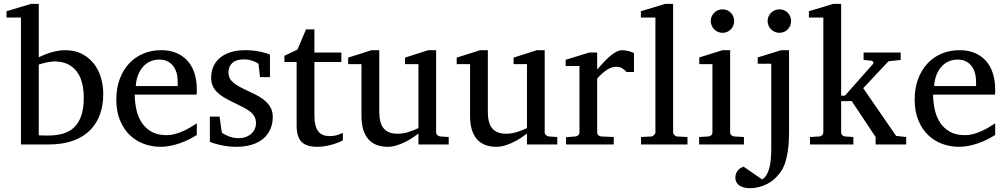

<svg xmlns="http://www.w3.org/2000/svg" viewBox="-20 -757 5269 1006"><path d="M521 -264.2Q521 -207.5 504.4 -159.4Q487.8 -111.3 452.9 -75.7Q418 -40 363.5 -20Q309.1 0 233.9 0H89.8V-665H14.2V-698.2L143.1 -736.8H183.1V-457Q191.9 -460.9 206.1 -467.3Q220.2 -473.6 238.5 -479.5Q256.8 -485.4 277.8 -489.7Q298.8 -494.1 320.8 -494.1Q370.1 -494.1 407.5 -475.6Q444.8 -457 470.2 -425.3Q495.6 -393.6 508.3 -351.8Q521 -310.1 521 -264.2ZM418.9 -244.1Q418.9 -338.4 378.7 -386.7Q338.4 -435.1 266.1 -435.1Q257.8 -435.1 246.6 -433.6Q235.4 -432.1 223.9 -429.7Q212.4 -427.2 201.4 -424.3Q190.4 -421.4 183.1 -418.9V-47.9Q191.4 -47.4 200.2 -47.4Q207.5 -46.9 215.8 -46.9H231.9Q276.4 -46.9 311 -57.1Q345.7 -67.4 369.6 -90.8Q393.6 -114.3 406.2 -151.9Q418.9 -189.5 418.9 -244.1Z M1011.2 -49.8Q990.2 -36.6 967.5 -25.4Q944.8 -14.2 920.7 -5.9Q896.5 2.4 871.6 7.3Q846.7 12.2 821.3 12.2Q775.9 12.2 733.9 -3.2Q691.9 -18.6 659.9 -49.3Q627.9 -80.1 608.6 -126.7Q589.4 -173.3 589.4 -235.8Q589.4 -294.4 606.9 -342Q624.5 -389.6 655.8 -423.6Q687 -457.5 730 -475.8Q772.9 -494.1 824.2 -494.1Q870.6 -494.1 905.8 -478.8Q940.9 -463.4 964.4 -436.3Q987.8 -409.2 999.5 -371.3Q1011.2 -333.5 1011.2 -289.1V-275.9Q1011.2 -268.1 1010.3 -261.2H686Q686 -223.1 694.1 -185.1Q702.1 -147 721.2 -116.7Q740.2 -86.4 772.5 -67.6Q804.7 -48.8 853 -48.8Q874.5 -48.8 895.5 -54.4Q916.5 -60.1 936.8 -68.8Q957 -77.6 975.6 -88.6Q994.1 -99.6 1011.2 -110.8ZM911.1 -328.1Q911.1 -353 905.3 -374.3Q899.4 -395.5 887.5 -411.1Q875.5 -426.8 857.2 -435.8Q838.9 -444.8 814 -444.8Q789.1 -444.8 767.6 -435.3Q746.1 -425.8 729.7 -407.7Q713.4 -389.6 703.4 -364Q693.4 -338.4 691.4 -306.2H911.1Z M1409.2 -145Q1409.2 -108.4 1396 -79.1Q1382.8 -49.8 1358.4 -29.5Q1334 -9.3 1298.3 1.5Q1262.7 12.2 1218.3 12.2Q1195.3 12.2 1173.6 9.5Q1151.9 6.8 1133.5 2.7Q1115.2 -1.5 1101.1 -5.9Q1086.9 -10.3 1079.6 -13.2V-146H1130.4L1142.6 -61Q1157.7 -51.3 1179.9 -42.2Q1202.1 -33.2 1231.4 -33.2Q1252.9 -33.2 1269.5 -39.8Q1286.1 -46.4 1297.6 -57.1Q1309.1 -67.9 1315.2 -81.8Q1321.3 -95.7 1321.3 -110.8Q1321.3 -131.8 1313 -146.7Q1304.7 -161.6 1289.1 -173.6Q1273.4 -185.5 1250.7 -196.8Q1228 -208 1199.2 -222.2Q1171.9 -235.4 1150.9 -248.3Q1129.9 -261.2 1115.5 -276.1Q1101.1 -291 1093.8 -308.8Q1086.4 -326.7 1086.4 -349.1Q1086.4 -382.3 1098.4 -409.2Q1110.4 -436 1133.3 -454.8Q1156.2 -473.6 1189.7 -483.9Q1223.1 -494.1 1266.6 -494.1Q1288.6 -494.1 1308.6 -491.7Q1328.6 -489.3 1345.2 -485.8Q1361.8 -482.4 1374.5 -478.5Q1387.2 -474.6 1394.5 -471.2V-353H1342.3L1334.5 -422.9Q1323.7 -431.2 1302.7 -438.5Q1281.7 -445.8 1258.3 -445.8Q1216.8 -445.8 1197 -427Q1177.2 -408.2 1177.2 -378.9Q1177.2 -361.8 1182.9 -349.1Q1188.5 -336.4 1201.4 -325.2Q1214.4 -314 1235.6 -302.2Q1256.8 -290.5 1288.6 -275.9Q1314.9 -264.2 1336.9 -251.5Q1358.9 -238.8 1375 -223.1Q1391.1 -207.5 1400.1 -188.5Q1409.2 -169.4 1409.2 -145Z M1776.4 -21Q1757.8 -11.7 1735.8 -4.4Q1717.3 2 1692.9 7.1Q1668.5 12.2 1641.6 12.2Q1585 12.2 1559.6 -14.2Q1534.2 -40.5 1534.2 -100.1V-432.1H1470.2V-464.8L1538.6 -497.1L1583.5 -603H1627.4V-481.9H1768.6V-432.1H1627.4V-152.8Q1627.4 -123 1632.6 -102.3Q1637.7 -81.5 1647.7 -68.6Q1657.7 -55.7 1672.6 -49.8Q1687.5 -43.9 1707.5 -43.9Q1722.2 -43.9 1734.6 -46.4Q1747.1 -48.8 1756.3 -52.2Q1767.1 -56.2 1776.4 -61Z M2172.4 0V-57.1Q2159.7 -47.4 2141.4 -35.2Q2123 -22.9 2101.8 -12.5Q2080.6 -2 2057.4 5.1Q2034.2 12.2 2012.2 12.2Q1980 12.2 1954.3 2.7Q1928.7 -6.8 1910.9 -26.6Q1893.1 -46.4 1883.5 -76.9Q1874 -107.4 1874 -149.9V-420.9H1804.2V-455.1L1927.2 -494.1H1967.3V-168.9Q1967.3 -142.6 1972.4 -121.6Q1977.5 -100.6 1989 -85.9Q2000.5 -71.3 2019 -63.7Q2037.6 -56.2 2064 -56.2Q2079.1 -56.2 2094.7 -59.1Q2110.4 -62 2124.5 -66.7Q2138.7 -71.3 2151.1 -76.4Q2163.6 -81.5 2172.4 -85.9V-420.9H2102.1V-455.1L2224.1 -494.1H2265.1V-64Q2265.1 -54.7 2271.7 -48.8Q2278.3 -43 2287.1 -42L2331.1 -39.1V0Z M2741.2 0V-57.1Q2728.5 -47.4 2710.2 -35.2Q2691.9 -22.9 2670.7 -12.5Q2649.4 -2 2626.2 5.1Q2603 12.2 2581.1 12.2Q2548.8 12.2 2523.2 2.7Q2497.6 -6.8 2479.7 -26.6Q2461.9 -46.4 2452.4 -76.9Q2442.9 -107.4 2442.9 -149.9V-420.9H2373V-455.1L2496.1 -494.1H2536.1V-168.9Q2536.1 -142.6 2541.3 -121.6Q2546.4 -100.6 2557.9 -85.9Q2569.3 -71.3 2587.9 -63.7Q2606.4 -56.2 2632.8 -56.2Q2647.9 -56.2 2663.6 -59.1Q2679.2 -62 2693.4 -66.7Q2707.5 -71.3 2720 -76.4Q2732.4 -81.5 2741.2 -85.9V-420.9H2670.9V-455.1L2793 -494.1H2834V-64Q2834 -54.7 2840.6 -48.8Q2847.2 -43 2856 -42L2899.9 -39.1V0Z M3262.7 -379.9Q3252.9 -391.1 3240.2 -399.2Q3227.5 -407.2 3209 -407.2Q3184.6 -407.2 3159.7 -390.9Q3134.8 -374.5 3108.9 -345.2V-64Q3108.9 -54.7 3114.7 -48.8Q3120.6 -43 3129.9 -42L3195.8 -39.1V0H2945.8V-38.1L2995.1 -42Q3003.9 -43 3010 -48.8Q3016.1 -54.7 3016.1 -64V-411.1H2943.8V-443.8L3067.9 -481.9H3108.9V-393.1Q3119.6 -404.8 3135 -422.1Q3150.4 -439.5 3168 -455.6Q3185.5 -471.7 3204.3 -482.9Q3223.1 -494.1 3240.7 -494.1Q3248.5 -494.1 3257.3 -492.7Q3266.1 -491.2 3274.4 -489Q3282.7 -486.8 3289.8 -484.1Q3296.9 -481.4 3301.8 -479V-379.9Z M3338.9 0V-39.1L3392.1 -42Q3398.9 -42 3406.5 -49.1Q3414.1 -56.2 3414.1 -63V-665H3337.9V-698.2L3465.8 -736.8H3506.8V-63Q3506.8 -56.2 3513.9 -49.1Q3521 -42 3527.8 -42L3582 -39.1V0Z M3643.1 0V-39.1L3691.9 -42Q3701.2 -43 3707 -48.8Q3712.9 -54.7 3712.9 -64V-420.9H3644V-456.1L3766.1 -494.1H3805.7V-64Q3805.7 -54.7 3811.8 -48.8Q3817.9 -43 3826.7 -42L3877.9 -39.1V0ZM3826.7 -647Q3826.7 -634.3 3822 -622.8Q3817.4 -611.3 3809.1 -603Q3800.8 -594.7 3789.8 -589.8Q3778.8 -585 3766.1 -585Q3753.4 -585 3741.9 -589.8Q3730.5 -594.7 3722.2 -603Q3713.9 -611.3 3709 -622.8Q3704.1 -634.3 3704.1 -647Q3704.1 -659.7 3709 -670.9Q3713.9 -682.1 3722.2 -690.4Q3730.5 -698.7 3741.9 -703.4Q3753.4 -708 3766.1 -708Q3778.8 -708 3789.8 -703.4Q3800.8 -698.7 3809.1 -690.4Q3817.4 -682.1 3822 -670.9Q3826.7 -659.7 3826.7 -647Z M4114.3 -64Q4114.3 -41.5 4112.8 -14.9Q4111.3 11.7 4107.2 38.6Q4103 65.4 4095.5 90.8Q4087.9 116.2 4075.2 136.2Q4044.4 183.6 4000.5 206.3Q3956.5 229 3909.2 229Q3893.6 229 3879.9 225.8Q3866.2 222.7 3855.7 215.8Q3845.2 209 3839.1 198.5Q3833 188 3833 173.8Q3833 161.1 3836.9 151.6Q3840.8 142.1 3846.9 135Q3853 127.9 3860.8 123.3Q3868.7 118.7 3876 116.2L3973.1 183.1Q3986.8 175.3 3996.1 159.9Q4005.4 144.5 4011 123.3Q4016.6 102.1 4018.8 75.9Q4021 49.8 4021 21V-422.9H3950.2V-456.1L4073.2 -494.1H4114.3ZM4125 -647Q4125 -634.3 4120.4 -622.8Q4115.7 -611.3 4107.4 -603Q4099.1 -594.7 4087.9 -589.8Q4076.7 -585 4064 -585Q4051.3 -585 4040 -589.8Q4028.8 -594.7 4020.3 -603Q4011.7 -611.3 4006.8 -622.8Q4002 -634.3 4002 -647Q4002 -659.7 4006.8 -670.9Q4011.7 -682.1 4020.3 -690.4Q4028.8 -698.7 4040 -703.4Q4051.3 -708 4064 -708Q4076.7 -708 4087.9 -703.4Q4099.1 -698.7 4107.4 -690.4Q4115.7 -682.1 4120.4 -670.9Q4125 -659.7 4125 -647Z M4567.9 0V-39.1L4442.9 -227.1H4387.2V-64Q4387.2 -54.7 4393.1 -48.8Q4398.9 -43 4408.2 -42L4451.2 -39.1V0H4224.1V-39.1L4272.9 -42Q4282.2 -43 4288.1 -48.8Q4293.9 -54.7 4293.9 -64V-665H4218.3V-698.2L4346.2 -736.8H4387.2V-255.9H4407.2L4554.2 -421.9Q4558.1 -426.8 4555.4 -432.4Q4552.7 -438 4545.9 -439L4504.9 -442.9V-481.9H4699.2V-442.9L4635.3 -436L4502.9 -294.9L4675.3 -44.9L4728 -39.1V0Z M5194.3 -49.8Q5173.3 -36.6 5150.6 -25.4Q5127.9 -14.2 5103.8 -5.9Q5079.6 2.4 5054.7 7.3Q5029.8 12.2 5004.4 12.2Q4959 12.2 4917 -3.2Q4875 -18.6 4843 -49.3Q4811 -80.1 4791.7 -126.7Q4772.5 -173.3 4772.5 -235.8Q4772.5 -294.4 4790 -342Q4807.6 -389.6 4838.9 -423.6Q4870.1 -457.5 4913.1 -475.8Q4956.1 -494.1 5007.3 -494.1Q5053.7 -494.1 5088.9 -478.8Q5124 -463.4 5147.5 -436.3Q5170.9 -409.2 5182.6 -371.3Q5194.3 -333.5 5194.3 -289.1V-275.9Q5194.3 -268.1 5193.4 -261.2H4869.1Q4869.1 -223.1 4877.2 -185.1Q4885.3 -147 4904.3 -116.7Q4923.3 -86.4 4955.6 -67.6Q4987.8 -48.8 5036.1 -48.8Q5057.6 -48.8 5078.6 -54.4Q5099.6 -60.1 5119.9 -68.8Q5140.1 -77.6 5158.7 -88.6Q5177.2 -99.6 5194.3 -110.8ZM5094.2 -328.1Q5094.2 -353 5088.4 -374.3Q5082.5 -395.5 5070.6 -411.1Q5058.6 -426.8 5040.3 -435.8Q5022 -444.8 4997.1 -444.8Q4972.2 -444.8 4950.7 -435.3Q4929.2 -425.8 4912.8 -407.7Q4896.5 -389.6 4886.5 -364Q4876.5 -338.4 4874.5 -306.2H5094.2Z"/></svg>

Font: BabelStone Ogham
Style: Regular
Weight: 400
Designer: Andrew West
Foundry: BabelStone
Version: Version 2.02 March 14, 2022